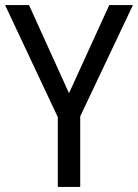

<svg xmlns="http://www.w3.org/2000/svg" viewBox="-20 -734 542 754"><path d="M251 -368 409 -714H502L295 -277V0H207V-274L0 -714H94Z"/></svg>

Font: Noto Sans Arabic SemiCondensed
Style: Regular
Weight: 400
Width: 4
Designer: Monotype Design Team, Nadine Chahine, Nizar Qandah and Khaled Hosny
Foundry: Monotype Imaging Inc.
Version: Version 2.012